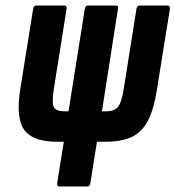

<svg xmlns="http://www.w3.org/2000/svg" viewBox="-20 -675 635 695"><path d="M195 0Q185 0 187 -12L211 -162H186Q99 -162 68 -204.5Q37 -247 53 -350L100 -643Q102 -655 112 -655H212Q223 -655 221 -643L175 -354Q167 -302 175 -287Q183 -272 214 -272H228L287 -643Q289 -655 299 -655H399Q410 -655 407 -643L349 -272H363Q393 -272 406.5 -287.5Q420 -303 428 -354L474 -643Q476 -655 486 -655H586Q596 -655 595 -643L548 -350Q537 -280 516 -239Q495 -198 458.5 -180Q422 -162 362 -162H331L307 -12Q306 0 295 0Z"/></svg>

Font: Sofia Sans Extra Condensed ExtraBold
Style: Italic
Weight: 800
Italic angle: -9°
Designer: Botio Nikoltchev, Ani Petrova
Foundry: lettersoup
Version: Version 4.101; ttfautohint (v1.8.4.7-5d5b)